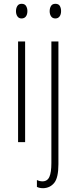

<svg xmlns="http://www.w3.org/2000/svg" viewBox="-20 -747 403 1009"><path d="M94 -727Q110 -727 117 -715.5Q124 -704 124 -689Q124 -671 116 -660.5Q108 -650 93 -650Q79 -650 71.5 -661Q64 -672 64 -688Q64 -704 71 -715.5Q78 -727 94 -727ZM112 -529V0H75V-529ZM241 -688Q241 -704 248 -715.5Q255 -727 271 -727Q288 -727 294.5 -715.5Q301 -704 301 -689Q301 -671 293 -660.5Q285 -650 271 -650Q256 -650 248.5 -661Q241 -672 241 -688ZM207 242Q196 242 187.5 240Q179 238 174 235V199Q188 206 203 206Q229 206 239.5 182.5Q250 159 250 110V-529H287V116Q287 187 265 214Q243 241 207 242Z"/></svg>

Font: Noto Sans Gurmukhi ExtraCondensed ExtraLight
Style: Regular
Weight: 200
Width: 2
Designer: Jelle Bosma - Monotype Design Team
Foundry: Monotype Imaging Inc.
Version: Version 2.004; ttfautohint (v1.8.4.7-5d5b)